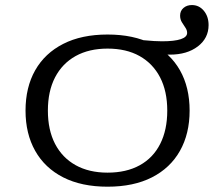

<svg xmlns="http://www.w3.org/2000/svg" viewBox="-20 -717 839 749"><path d="M643 -503.9Q629.7 -503.9 615.2 -505.2Q600.6 -506.4 587.4 -508.9L533.2 -560.7Q564.6 -558 580.8 -556.9Q597 -555.9 611.7 -555.9Q660.5 -555.9 685.2 -564.2Q710 -572.5 710 -588.6Q710 -599.3 703.3 -609Q696.7 -618.7 689.7 -630Q682.6 -641.4 682.6 -656.1Q682.6 -674.7 695.8 -686Q708.9 -697.3 728.6 -697.3Q756.7 -697.3 775.2 -675Q793.7 -652.7 793.7 -619.2Q793.7 -568.1 751.8 -536Q709.8 -503.9 643 -503.9ZM399.6 11.3Q298.1 11.3 226.6 -25.1Q155.1 -61.5 117.3 -128.5Q79.6 -195.4 79.6 -285.5Q79.6 -376.3 117.3 -442.9Q155.1 -509.4 226.6 -545.8Q298.1 -582.3 399.6 -582.3Q501.2 -582.3 572.7 -545.8Q644.2 -509.4 682 -442.9Q719.7 -376.3 719.7 -285.5Q719.7 -195.4 682 -128.5Q644.2 -61.5 572.7 -25.1Q501.2 11.3 399.6 11.3ZM399.6 -43.5Q472.7 -43.5 524.9 -72.2Q577.2 -100.9 604.8 -155.4Q632.5 -209.8 632.5 -285.5Q632.5 -361.2 604.5 -415.2Q576.4 -469.2 524.6 -498.3Q472.7 -527.4 399.6 -527.4Q327.4 -527.4 275.1 -498.4Q222.9 -469.3 194.8 -415.2Q166.8 -361.2 166.8 -285.5Q166.8 -209.8 194.8 -155.7Q222.9 -101.7 275.1 -72.6Q327.4 -43.5 399.6 -43.5Z"/></svg>

Font: Playfair 5pt SemiExpanded Light
Style: Regular
Weight: 300
Width: 6
Designer: Claus Eggers Sørensen
Foundry: Claus Eggers Sørensen
Version: Version 2.203